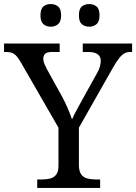

<svg xmlns="http://www.w3.org/2000/svg" viewBox="-25 -929 673 949"><path d="M159 0V-42H182Q204 -42 222.5 -46.5Q241 -51 252.5 -65.5Q264 -80 264 -109V-298L79 -619Q68 -638 58.5 -649.5Q49 -661 37 -666.5Q25 -672 8 -672H-5V-714H270V-672H233Q206 -672 197.5 -662.5Q189 -653 189 -640Q189 -626 195 -612Q201 -598 207 -587L281 -453Q298 -422 310.5 -392Q323 -362 331 -339Q340 -360 357 -391Q374 -422 391 -453L455 -568Q465 -585 469 -600.5Q473 -616 473 -628Q473 -650 457.5 -661Q442 -672 413 -672H384V-714H628V-672H616Q602 -672 589.5 -665Q577 -658 563.5 -641Q550 -624 533 -594L365 -298V-114Q365 -83 376 -67.5Q387 -52 406 -47Q425 -42 447 -42H470V0ZM416 -797Q394 -797 379.5 -809.5Q365 -822 365 -853Q365 -885 379.5 -897Q394 -909 416 -909Q437 -909 452 -897Q467 -885 467 -853Q467 -822 452 -809.5Q437 -797 416 -797ZM226 -797Q204 -797 189.5 -809.5Q175 -822 175 -853Q175 -885 189.5 -897Q204 -909 226 -909Q247 -909 262 -897Q277 -885 277 -853Q277 -822 262 -809.5Q247 -797 226 -797Z"/></svg>

Font: Noto Serif Gujarati
Style: Regular
Weight: 400
Designer: Universal Thirst, Indian Type Foundry and the Monotype Design Team
Foundry: Monotype Imaging Inc.
Version: Version 2.102